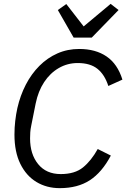

<svg xmlns="http://www.w3.org/2000/svg" viewBox="-20 -964 655 996"><path d="M290 12Q222 12 169 -20Q116 -52 85.5 -114Q55 -176 55 -266Q55 -302 59 -336.5Q63 -371 70 -403Q85 -469 114 -525Q143 -581 184.5 -622.5Q226 -664 278 -687Q330 -710 391 -710Q476 -710 533 -671Q590 -632 615 -551L542 -518Q523 -577 485.5 -607Q448 -637 383 -637Q330 -637 285 -611Q240 -585 209 -538Q178 -491 165 -427L142 -312Q138 -293 137 -277Q136 -261 136 -246Q136 -164 178 -112.5Q220 -61 295 -61Q368 -61 410.5 -95.5Q453 -130 487 -191L555 -157Q509 -70 446 -29Q383 12 290 12ZM456 -769H362L280 -912L324 -943L414 -827L554 -944L595 -912Z"/></svg>

Font: IBM Plex Sans
Style: Italic
Weight: 400
Italic angle: -11.31°
Designer: Mike Abbink, Paul van der Laan, Pieter van Rosmalen
Foundry: Bold Monday
Version: Version 3.201